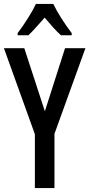

<svg xmlns="http://www.w3.org/2000/svg" viewBox="-20 -960 456 980"><path d="M209 -392 312 -714H416L258 -277V0H158V-275L0 -714H104ZM252 -940Q268 -906 294 -865.5Q320 -825 346 -791V-780H291Q271 -798 250.5 -821Q230 -844 208 -870Q185 -844 163.5 -820Q142 -796 125 -780H70V-791Q96 -825 122.5 -867Q149 -909 163 -940Z"/></svg>

Font: Noto Sans Lao Looped ExtraCondensed Medium
Style: Regular
Weight: 500
Width: 2
Designer: Mark Frömberg, Ben Mitchell
Foundry: The Fontpad Ltd
Version: Version 1.002; ttfautohint (v1.8.4.7-5d5b)